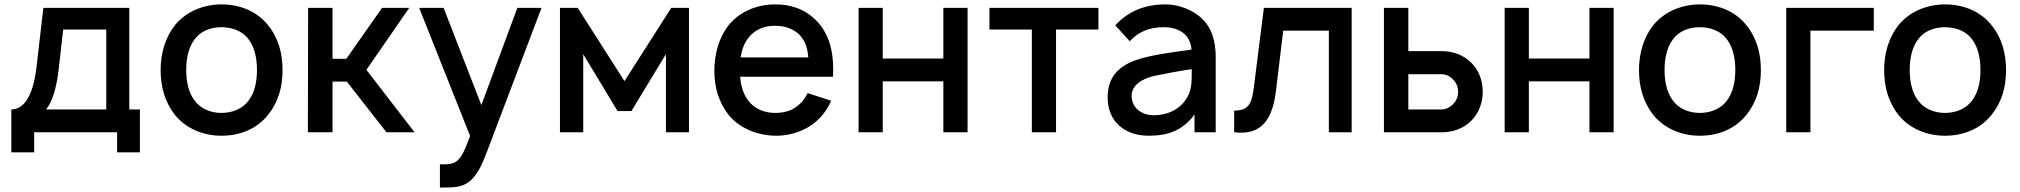

<svg xmlns="http://www.w3.org/2000/svg" viewBox="-20 -598 9131 868"><path d="M564.6 -562.5H176L144.8 -292.7C127.1 -145.8 78.1 -103.1 31.3 -103.1V90.6H134.4V0H509.4V90.6H612.5V-103.1H564.6ZM460.4 -103.1H188.5C217.7 -139.6 235.4 -202.1 244.8 -280.2L265.6 -464.6H460.4Z M981.2 15.6C1064.6 15.6 1139.6 -14.6 1190.6 -77.1C1238.5 -136.5 1257.3 -204.2 1257.3 -281.2C1257.3 -355.2 1239.6 -426 1190.6 -485.4C1140.6 -547.9 1063.5 -578.1 981.2 -578.1C900 -578.1 821.9 -545.8 771.9 -485.4C727.1 -429.2 706.2 -357.3 706.2 -281.2C706.2 -206.3 725 -136.5 771.9 -77.1C822.9 -15.6 900 15.6 981.2 15.6ZM1141.7 -281.2C1141.7 -231.3 1132.3 -181.2 1104.2 -143.8C1077.1 -106.3 1030.2 -87.5 981.2 -87.5C932.3 -87.5 886.5 -106.3 859.4 -143.8C831.2 -181.2 821.9 -231.3 821.9 -281.2C821.9 -331.2 831.2 -382.3 859.4 -419.8C886.5 -457.3 932.3 -475 981.2 -475C1030.2 -475 1077.1 -457.3 1104.2 -419.8C1132.3 -382.3 1141.7 -331.2 1141.7 -281.2Z M1483.3 -229.2H1547.9L1727.1 0H1854.2L1636.5 -282.3L1830.2 -562.5H1707.3L1545.8 -332.3H1483.3V-562.5H1372.9L1371.9 0H1483.3Z M2318.8 -562.5 2156.2 -122.9 1985.4 -562.5H1875L2105.2 16.7C2078.1 90.6 2064.6 115.6 2043.8 131.2C2024 144.8 2003.1 145.8 1968.8 144.8V250C2032.3 250 2065.6 249 2099 225C2135.4 197.9 2157.3 151 2179.2 93.8L2428.1 -562.5Z M3014.6 -562.5 2803.1 -231.3 2591.7 -562.5H2511.5V0H2616.7V-353.1L2771.9 -95.8H2834.4L2990.6 -353.1V0H3094.8V-562.5Z M3326 -251H3745.8C3751 -342.7 3736.5 -426 3684.4 -489.6C3633.3 -550 3566.7 -578.1 3484.4 -578.1C3403.1 -578.1 3326 -546.9 3275 -485.4C3230.2 -429.2 3209.4 -354.2 3209.4 -276C3209.4 -205.2 3229.2 -134.4 3275 -77.1C3325 -16.7 3407.3 15.6 3490.6 15.6C3541.7 15.6 3594.8 1 3638.5 -26C3681.2 -52.1 3716.7 -93.8 3737.5 -142.7L3631.2 -177.1C3619.8 -153.1 3604.2 -132.3 3579.2 -114.6C3553.1 -95.8 3521.9 -87.5 3484.4 -87.5C3435.4 -87.5 3389.6 -106.3 3362.5 -143.8C3339.6 -174 3329.2 -211.5 3326 -251ZM3484.4 -481.3C3531.2 -482.3 3577.1 -464.6 3604.2 -429.2C3624 -403.1 3631.2 -372.9 3634.4 -338.5H3328.1C3333.3 -370.8 3342.7 -400 3362.5 -426C3393.8 -466.7 3439.6 -482.3 3484.4 -481.3Z M4244.8 -562.5V-333.3H3970.8V-562.5H3861.5V0H3970.8V-230.2H4244.8V0H4354.2V-562.5Z M4945.8 -562.5H4453.1V-464.6H4644.8V0H4754.2V-464.6H4945.8Z M5476 0V-340.6C5476 -409.4 5459.4 -476 5406.3 -520.8C5367.7 -554.2 5308.3 -578.1 5250 -578.1C5154.2 -578.1 5080.2 -546.9 5021.9 -483.3L5087.5 -411.5C5130.2 -458.3 5182.3 -475 5240.6 -475C5313.5 -475 5361.5 -439.6 5366.7 -374C5270.8 -359.4 5156.3 -347.9 5086.5 -314.6C5015.6 -280.2 4987.5 -228.1 4987.5 -156.2C4987.5 -51 5062.5 15.6 5172.9 15.6C5263.5 15.6 5327.1 -9.4 5380.2 -80.2V0ZM5346.9 -157.3C5317.7 -107.3 5263.5 -77.1 5195.8 -77.1C5138.5 -77.1 5095.8 -112.5 5095.8 -164.6C5095.8 -213.5 5143.8 -242.7 5200 -255.2C5243.8 -264.6 5305.2 -276 5367.7 -285.4C5367.7 -235.4 5368.8 -193.8 5346.9 -157.3Z M5693.8 -562.5 5650 -215.6C5640.6 -140.6 5633.3 -97.9 5559.4 -97.9V0C5687.5 15.6 5734.4 -63.5 5749 -192.7L5781.2 -459.4H5987.5V0H6090.6V-562.5Z M6236.5 -562.5V0H6500C6546.9 0 6595.8 -16.7 6630.2 -51C6665.6 -85.4 6683.3 -134.4 6683.3 -183.3C6683.3 -232.3 6665.6 -282.3 6630.2 -315.6C6595.8 -350 6546.9 -366.7 6500 -366.7H6346.9V-562.5ZM6346.9 -262.5H6495.8C6517.7 -262.5 6536.5 -253.1 6551 -236.5C6564.6 -221.9 6571.9 -203.1 6571.9 -183.3C6571.9 -162.5 6564.6 -142.7 6550 -128.1C6536.5 -113.5 6516.7 -103.1 6495.8 -103.1H6346.9Z M7165.6 -562.5V-333.3H6891.7V-562.5H6782.3V0H6891.7V-230.2H7165.6V0H7275V-562.5Z M7664.6 15.6C7747.9 15.6 7822.9 -14.6 7874 -77.1C7921.9 -136.5 7940.6 -204.2 7940.6 -281.2C7940.6 -355.2 7922.9 -426 7874 -485.4C7824 -547.9 7746.9 -578.1 7664.6 -578.1C7583.3 -578.1 7505.2 -545.8 7455.2 -485.4C7410.4 -429.2 7389.6 -357.3 7389.6 -281.2C7389.6 -206.3 7408.3 -136.5 7455.2 -77.1C7506.2 -15.6 7583.3 15.6 7664.6 15.6ZM7825 -281.2C7825 -231.3 7815.6 -181.2 7787.5 -143.8C7760.4 -106.3 7713.5 -87.5 7664.6 -87.5C7615.6 -87.5 7569.8 -106.3 7542.7 -143.8C7514.6 -181.2 7505.2 -231.3 7505.2 -281.2C7505.2 -331.2 7514.6 -382.3 7542.7 -419.8C7569.8 -457.3 7615.6 -475 7664.6 -475C7713.5 -475 7760.4 -457.3 7787.5 -419.8C7815.6 -382.3 7825 -331.2 7825 -281.2Z M8451 -562.5H8055.2V0H8164.6V-459.4H8451Z M8772.9 15.6C8856.2 15.6 8931.2 -14.6 8982.3 -77.1C9030.2 -136.5 9049 -204.2 9049 -281.2C9049 -355.2 9031.2 -426 8982.3 -485.4C8932.3 -547.9 8855.2 -578.1 8772.9 -578.1C8691.7 -578.1 8613.5 -545.8 8563.5 -485.4C8518.8 -429.2 8497.9 -357.3 8497.9 -281.2C8497.9 -206.3 8516.7 -136.5 8563.5 -77.1C8614.6 -15.6 8691.7 15.6 8772.9 15.6ZM8933.3 -281.2C8933.3 -231.3 8924 -181.2 8895.8 -143.8C8868.8 -106.3 8821.9 -87.5 8772.9 -87.5C8724 -87.5 8678.1 -106.3 8651 -143.8C8622.9 -181.2 8613.5 -231.3 8613.5 -281.2C8613.5 -331.2 8622.9 -382.3 8651 -419.8C8678.1 -457.3 8724 -475 8772.9 -475C8821.9 -475 8868.8 -457.3 8895.8 -419.8C8924 -382.3 8933.3 -331.2 8933.3 -281.2Z"/></svg>

Font: Manrope Semibold
Style: Regular
Weight: 600
Width: 4
Designer: Michael Sharanda
Foundry: Michael Sharanda
Version: Version 2.000;PS 002.000;hotconv 1.0.88;makeotf.lib2.5.64775